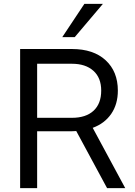

<svg xmlns="http://www.w3.org/2000/svg" viewBox="-20 -972 696 992"><path d="M84 0V-718.8H351.6Q462.9 -718.8 525.9 -660.6Q588.9 -602.5 588.9 -503.9Q588.9 -433.6 554.7 -383.8Q520.5 -334 459 -311.5L627 0H533.2L374 -294.9Q366.2 -293.9 351.6 -293.9H171.9V0ZM171.9 -363.3H351.6Q423.8 -363.3 463.4 -399.9Q502.9 -436.5 502.9 -503.9Q502.9 -570.3 462.4 -606.4Q421.9 -642.6 351.6 -642.6H171.9ZM301.8 -780.3 416 -952.1H511.7L366.2 -780.3Z"/></svg>

Font: Min Sans
Style: Regular
Weight: 400
Designer: Jinseong-Kim, NotoSansCJK, Nunito
Foundry: Jinseong-Kim
Version: Version 1.400;Glyphs 3.1.2 (3151)